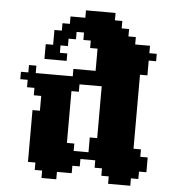

<svg xmlns="http://www.w3.org/2000/svg" viewBox="-56 -837 826 923"><g transform="rotate(5 357.0 -375.5)"><path d="M464.3 -750V-785.7H321.4V-750H250V-714.3H214.3V-678.6H178.6V-607.1H142.9V-535.7H250V-571.4H214.3V-607.1H250V-642.9H285.7V-678.6H321.4V-642.9H357.1V-607.1H392.9V-500H285.7V-464.3H107.1V-500H71.4V-464.3H35.7V-428.6H71.4V-392.9H107.1V-357.1H142.9V-285.7H107.1V-35.7H142.9V0H178.6V35.7H250V0H321.4V-35.7H357.1V-71.4H428.6V-35.7H464.3V0H500V35.7H607.1V0H642.9V-35.7H678.6V-107.1H642.9V-142.9H607.1V-500H642.9V-571.4H678.6V-607.1H642.9V-642.9H571.4V-678.6H535.7V-714.3H500V-750ZM428.6 -428.6V-178.6H392.9V-107.1H321.4V-142.9H285.7V-392.9H321.4V-428.6Z"/></g></svg>

Font: Gossip High Pixel
Style: Regular
Weight: 500
Width: 7
Designer: Deborah Khodanovich
Version: Version 1.001;Glyphs 3.3.1 (3343)